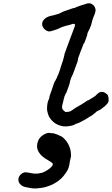

<svg xmlns="http://www.w3.org/2000/svg" viewBox="-20 -732 665 1139"><path d="M269 56Q273 56 273 56Q273 57 284 58Q299 58 302 60Q303 61 307 62Q320 65 337 74Q342 77 343 77Q345 77 349.5 80.5Q354 84 359 89Q364 94 368 98Q400 137 401 184Q402 193 401 196Q400 199 399 206Q398 213 396 218Q394 228 393 235Q391 249 389 254Q388 257 388 259Q387 264 383 273Q375 290 356 313Q343 329 321 345Q296 362 273 370Q269 371 264 373Q247 380 223 383Q213 384 193 386Q175 387 147 381Q121 377 111 370Q102 364 96 356Q89 346 89 333Q89 317 103 303Q117 290 132 290Q138 290 151.5 292.5Q165 295 169 296Q180 298 191 298Q194 298 194 298H202Q204 297 210 296.5Q216 296 221 294.5Q226 293 229 293L235 291Q234 290 239 289Q249 285 261 277Q273 270 283 260Q292 251 293 245Q295 240 291 236Q286 231 266 219Q243 206 232 196Q222 188 213 175Q198 153 200 131Q202 107 214 89Q222 78 233 71Q249 59 269 56ZM500 -712Q508 -713 515 -712Q527 -709 537 -698Q541 -694 543 -688Q549 -675 546 -663Q544 -654 541 -646Q539 -642 537.5 -638Q536 -634 534.5 -631Q533 -628 530 -618Q527 -608 525.5 -603Q524 -598 523.5 -594Q523 -590 520.5 -583Q518 -576 515 -570Q513 -562 510 -558Q507 -554 501 -540Q497 -529 498 -529Q499 -529 498.5 -528.5Q498 -528 497.5 -525.5Q497 -523 494 -514.5Q491 -506 489 -500Q480 -474 477 -474Q477 -474 473 -465Q468 -454 462 -436Q460 -432 458 -426.5Q456 -421 453.5 -414Q451 -407 448.5 -400Q446 -393 445 -391Q442 -382 442 -375Q441 -369 439 -364Q438 -361 435.5 -354.5Q433 -348 430 -340Q424 -322 419 -309Q411 -287 408 -283Q406 -279 406 -278.5Q406 -278 403 -272Q400 -266 398 -258Q396 -250 395.5 -249Q395 -248 395 -245Q394 -239 390 -227Q387 -219 387 -218.5Q387 -218 384 -210.5Q381 -203 378 -194Q375 -183 372 -180Q370 -178 369 -175.5Q368 -173 366 -168Q362 -160 360 -151Q359 -147 358 -144Q357 -141 356.5 -136.5Q356 -132 353 -122Q348 -105 348 -96Q348 -85 358 -76Q363 -72 364 -71Q367 -66 382 -68Q399 -71 404 -76Q405 -77 408 -78.5Q411 -80 411 -80Q411 -80 413 -82L420 -87L431 -94Q461 -110 492 -131L493 -132L494 -133L501 -137Q501 -136 502 -136Q505 -137 511 -141Q516 -145 516.5 -145Q517 -145 517.5 -145Q518 -145 521.5 -147.5Q525 -150 525.5 -150Q526 -150 529 -152Q532 -154 532.5 -154.5Q533 -155 535.5 -156.5Q538 -158 538.5 -158Q539 -158 541 -160Q543 -161 546 -163.5Q549 -166 551.5 -169Q554 -172 554 -172L557 -174Q560 -176 560 -177Q560 -178 564 -180L570 -184Q569 -184 572 -185Q594 -192 612 -175Q620 -169 620 -166Q620 -165 621.5 -161Q623 -157 624 -149.5Q625 -142 624.5 -138Q624 -134 624 -132Q624 -128 620 -122Q618 -118 610 -110Q601 -100 589 -92Q573 -79 570 -79Q568 -79 554 -71Q550 -68 539 -58Q534 -53 529 -50Q524 -47 519.5 -44Q515 -41 504 -34.5Q493 -28 489 -25Q477 -18 467 -13Q462 -11 460 -9.5Q458 -8 449.5 -4Q441 0 436 1Q430 2 426 5Q421 9 407 13Q389 17 372 18Q341 19 311 2Q302 -3 290 -15Q282 -23 277.5 -30Q273 -37 270 -42Q265 -53 261 -70Q259 -78 259 -88Q259 -102 261.5 -117.5Q264 -133 269 -141Q274 -152 273 -157Q273 -158 276 -168Q280 -179 284 -190Q288 -201 292 -213.5Q296 -226 299 -234Q304 -249 305 -249Q307 -249 309 -255Q310 -257 311 -259Q312 -261 313 -263Q314 -265 314.5 -265.5Q315 -266 316 -268Q320 -277 322 -283Q324 -288 326 -291Q328 -296 330 -302Q335 -315 336 -319Q337 -323 341 -336Q343 -342 344 -344Q344 -347 353 -371Q354 -374 355.5 -380.5Q357 -387 358 -390Q359 -393 359 -394Q359 -395 360.5 -399.5Q362 -404 362 -406Q361 -410 367 -423Q369 -429 373 -440Q387 -478 391 -489Q393 -495 403 -521Q406 -529 409.5 -538Q413 -547 415.5 -554Q418 -561 420 -566Q425 -579 425 -584Q425 -593 411 -590Q407 -589 397 -585.5Q387 -582 382 -581.5Q377 -581 371.5 -579Q366 -577 360 -575.5Q354 -574 348 -571.5Q342 -569 336 -566.5Q330 -564 328 -562.5Q326 -561 324 -561Q319 -558 299 -552Q292 -550 287.5 -548.5Q283 -547 277.5 -546Q272 -545 267.5 -546Q263 -547 258 -549Q243 -557 235 -571Q229 -581 230 -593Q232 -608 244 -619Q252 -628 266 -633Q281 -639 287 -639Q292 -640 303 -643Q309 -645 311 -645.5Q313 -646 317 -647Q321 -648 323 -648.5Q325 -649 327.5 -650Q330 -651 333.5 -652.5Q337 -654 338 -655Q339 -656 343 -657Q350 -660 352 -662Q353 -663 360 -665Q383 -673 403 -680Q413 -684 416 -684Q426 -684 430 -689Q431 -690 458 -699Q494 -711 500 -712Z"/></svg>

Font: TT2020 Style E
Style: Italic
Weight: 400
Italic angle: -15°
Version: Version 0.2.000